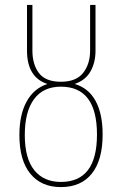

<svg xmlns="http://www.w3.org/2000/svg" viewBox="-20 -752 497 782"><path d="M398 -204Q398 -100 354 -45Q310 10 228 10Q148 10 103.5 -44.5Q59 -99 59 -202Q59 -285 88.5 -338.5Q118 -392 173 -410Q90 -437 90 -546V-732H112V-546Q112 -489 139 -454Q166 -419 228 -419Q290 -419 318.5 -455Q347 -491 347 -546V-732H369V-546Q369 -497 348.5 -461Q328 -425 284 -410Q340 -394 369 -341.5Q398 -289 398 -204ZM375 -204Q375 -399 228 -399Q156 -399 118.5 -348Q81 -297 81 -202Q81 -107 119.5 -59Q158 -11 228 -11Q375 -11 375 -204Z"/></svg>

Font: Fira Sans Extra Condensed Thin
Style: Regular
Weight: 250
Width: 1
Designer: Carrois Corporate & Edenspiekermann AG
Foundry: Carrois Corporate GbR & Edenspiekermann AG
Version: Version 4.203